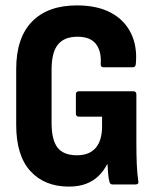

<svg xmlns="http://www.w3.org/2000/svg" viewBox="-20 -683 576 711"><path d="M235 8Q145 8 92.5 -49.5Q40 -107 40 -220V-427Q40 -543 98.5 -603Q157 -663 265 -663Q340 -663 390.5 -636Q441 -609 465 -560Q489 -511 483 -446Q482 -434 472 -434H363Q352 -434 353 -447Q356 -494 335 -520.5Q314 -547 267 -547Q218 -547 194.5 -518Q171 -489 171 -425V-228Q171 -165 193 -136.5Q215 -108 265 -108Q311 -108 334.5 -135.5Q358 -163 358 -216V-251H272Q261 -251 261 -263V-333Q261 -345 272 -345H474Q485 -345 485 -333V-155Q485 -110 486.5 -75Q488 -40 492 -13Q495 0 482 0H396Q387 0 385 -11Q382 -22 380.5 -39Q379 -56 378 -75H377Q364 -50 345 -31.5Q326 -13 299 -2.5Q272 8 235 8Z"/></svg>

Font: Sofia Sans Condensed ExtraBold
Style: Regular
Weight: 800
Designer: Botio Nikoltchev, Ani Petrova
Foundry: lettersoup
Version: Version 4.101